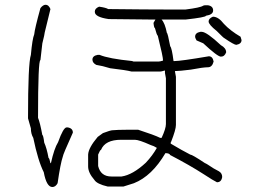

<svg xmlns="http://www.w3.org/2000/svg" viewBox="-20 -624 1040 786"><path d="M851.6 -555.7Q874 -555.7 896.5 -526.4Q922.4 -498.5 964.8 -473.6L968.8 -460Q968.8 -444.3 947.3 -440.4Q938.5 -440.4 898.4 -467.8Q896 -467.8 867.2 -497.1Q834 -523.4 834 -536.1Q834 -548.3 851.6 -555.7ZM800.3 -493.7H806.2Q826.2 -493.2 884.3 -439Q905.8 -427.2 905.8 -409.7Q899.4 -392.1 884.3 -392.1Q870.6 -392.1 812 -446.8L784.7 -458.5Q778.8 -468.3 778.8 -474.1Q778.8 -489.7 800.3 -493.7ZM167 -604.5Q179.2 -604.5 186.5 -586.9L163.1 -491.2Q163.1 -485.4 153.3 -446.3L145.5 -377.9Q135.7 -377.9 135.7 -141.6Q143.6 -123.5 153.3 -71.3Q157.2 -71.3 161.1 -40Q171.4 -17.6 178.7 22.5Q182.1 22.5 186.5 43.9H188.5Q201.7 -16.1 217.8 -42Q239.3 -102.5 252.9 -102.5H256.8Q278.3 -99.1 278.3 -81.1Q237.3 9.8 237.3 16.6Q227.5 44.9 215.8 126Q207.5 141.6 194.3 141.6Q170.4 141.6 159.2 81.1Q135.7 34.7 116.2 -59.6Q106.4 -76.2 106.4 -98.6L94.7 -139.6Q94.7 -364.3 106.4 -399.4Q112.3 -464.8 120.1 -483.4Q122.1 -505.9 145.5 -590.8Q156.2 -604.5 167 -604.5ZM821.3 -602.5H831.1Q852.5 -599.1 852.5 -581.1Q852.5 -564 823.2 -559.6Q823.2 -553.2 739.3 -543.9H641.6Q655.3 -529.3 663.1 -489.3Q666.5 -489.3 676.8 -434.6Q683.6 -427.7 690.4 -374H694.3Q719.7 -374 835 -393.6Q850.6 -393.6 854.5 -372.1Q848.6 -348.6 831.1 -348.6Q811.5 -348.6 760.7 -338.9Q713.4 -333 696.3 -333V-331.1Q700.2 -312 700.2 -309.6V-112.3Q700.2 -93.8 680.7 -43.9Q678.7 -43.9 678.7 -36.1Q727.1 -7.3 758.8 8.8Q766.6 8.8 819.3 43.9Q822.3 43.9 854.5 65.4L876 77.1Q889.6 85 889.6 100.6Q886.2 122.1 868.2 122.1Q853.5 115.2 813.5 88.9Q755.9 51.8 676.8 10.7Q673.3 2.9 657.2 2.9Q602.1 96.7 528.3 126L485.4 139.6H420.9Q376.5 129.4 366.2 112.3Q340.8 83 340.8 57.6V8.8Q342.3 -19 379.9 -63.5L401.4 -79.1Q432.6 -90.8 440.4 -90.8Q462.4 -92.8 497.1 -92.8H545.9Q612.3 -71.3 635.7 -59.6H641.6Q659.2 -97.7 659.2 -116.2V-303.7Q659.2 -306.2 655.3 -325.2V-335H653.3Q640.6 -331.1 635.7 -331.1H518.6Q497.1 -336.9 430.7 -344.7Q399.4 -354.5 374 -358.4Q358.4 -366.7 358.4 -379.9Q358.4 -395.5 379.9 -399.4H387.7Q424.3 -383.8 522.5 -374Q522.5 -372.1 528.3 -372.1H629.9Q634.8 -372.1 647.5 -376Q647.5 -391.6 626 -477.5Q621.6 -480.5 614.3 -508.8Q610.4 -509.8 608.4 -530.3L616.2 -543.9H612.3Q574.2 -543.9 424.8 -545.9Q368.2 -554.2 368.2 -575.2V-577.1Q368.2 -589.4 385.7 -596.7Q413.6 -592.8 422.9 -586.9Q583.5 -585 674.8 -585H739.3Q800.8 -592.8 811.5 -600.6Q814.9 -602.5 821.3 -602.5ZM381.8 8.8V55.7Q392.1 98.6 436.5 98.6H477.5Q523.4 91.8 577.1 42Q605 12.2 622.1 -18.6Q610.4 -26.4 596.7 -30.3Q548.8 -51.8 532.2 -51.8H475.6Q410.6 -51.8 393.6 -10.7Q389.6 -10.3 381.8 8.8Z"/></svg>

Font: CEF Fonts CJK
Style: Regular
Weight: 400
Designer: PartyBoss (派对大魔王)
Version: Release 2.25